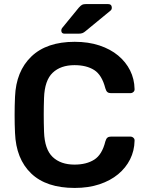

<svg xmlns="http://www.w3.org/2000/svg" viewBox="-20 -916 724 946"><path d="M298 -750Q282 -750 282 -766Q282 -774 287 -779L368 -878Q378 -889 384.5 -892.5Q391 -896 405 -896H512Q531 -896 531 -877Q531 -870 526 -865L402 -763Q394 -756 386.5 -753Q379 -750 366 -750ZM348 10Q208 10 133.5 -61.5Q59 -133 54 -261Q52 -302 52 -349Q52 -396 54 -439Q59 -565 134.5 -637.5Q210 -710 348 -710Q416 -710 470 -692Q524 -674 562 -642.5Q600 -611 621 -569Q642 -527 643 -478Q644 -469 637.5 -463Q631 -457 622 -457H527Q516 -457 509.5 -462Q503 -467 499 -481Q482 -547 444 -571Q406 -595 347 -595Q279 -595 239.5 -557.5Q200 -520 197 -434Q194 -352 197 -266Q200 -180 239.5 -142.5Q279 -105 347 -105Q406 -105 444.5 -129.5Q483 -154 499 -219Q503 -233 509.5 -238Q516 -243 527 -243H622Q631 -243 637.5 -237Q644 -231 643 -222Q642 -173 621 -131Q600 -89 562 -57.5Q524 -26 470 -8Q416 10 348 10Z"/></svg>

Font: Fz Rubik Med
Style: Regular
Weight: 500
Designer: Hubert and Fischer
Foundry: Hubert and Fischer
Version: Vit hóa bi FontZin.com